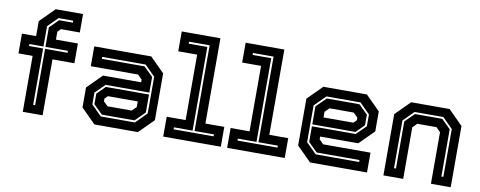

<svg xmlns="http://www.w3.org/2000/svg" viewBox="-64 -1049 3373 1349"><g transform="rotate(10 1623.0 -375.0)"><path d="M138.5 0V-399H37.5V-540H138.5V-647L241.5 -750H436.5V-618.5H302L280 -596V-540H436.5V-399H280V0ZM202 -61H216V-463H376.5V-477H216V-616L278 -678H376.5V-692H272L202 -622V-477H101.5V-463H202Z M649.5 0 546.5 -103V-245.5L649.5 -348.5H921.5V-368L891 -398.5H553.5V-540H960L1063 -437V-103L960 0ZM689 -77 625 -140V-215.5L683 -273.5H991V-145L922 -77ZM684 -63H927L1005 -141V-403L931 -477H621V-463H926L991 -399V-287.5H679L611 -220.5V-136ZM718.5 -141.5H891L921.5 -172V-212H708.5L687.5 -191V-172Z M1140.5 0V-141.5H1275.5V-608.5H1140.5V-750H1416.5V-141.5H1551.5V0ZM1203.5 -63H1489V-77H1350.5V-688H1203.5V-674H1336.5V-77H1203.5Z M1596.5 0V-141.5H1731.5V-608.5H1596.5V-750H1872.5V-141.5H2007.5V0ZM1659.5 -63H1945V-77H1806.5V-688H1659.5V-674H1792.5V-77H1659.5Z M2498.5 -540 2601.5 -437V-294.5L2498.5 -191.5H2226.5V-172L2257 -141.5H2594.5V0H2188L2085 -103V-437L2188 -540ZM2459 -463 2523 -400V-324.5L2465 -266.5H2157V-395L2226 -463ZM2464 -477H2221L2143 -399V-137L2217 -63H2527V-77H2222L2157 -141V-252.5H2469L2537 -319.5V-404ZM2429.5 -398.5H2257L2226.5 -368V-328H2439.5L2460.5 -349V-368Z M2711.5 0V-437L2814.5 -540H3088.5L3191.5 -437V0H3050.5V-368L3020 -398.5H2883L2852.5 -368V0ZM2776 -63H2790V-399L2855 -463H3050L3114 -400V-63H3128V-404L3055 -477H2850L2776 -403Z"/></g></svg>

Font: Tourney
Style: Bold
Weight: 700
Designer: Tyler Finck
Foundry: Etcetera Type Co
Version: Version 1.015